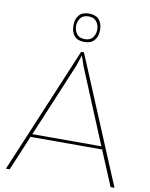

<svg xmlns="http://www.w3.org/2000/svg" viewBox="-109 -1135 946 1214"><g transform="rotate(10 363.5 -528.5)"><path d="M449 -966Q449 -925 427.5 -900Q406 -875 363 -875Q320 -875 299 -899.5Q278 -924 278 -966Q278 -1008 299 -1032.5Q320 -1057 363 -1057Q407 -1057 428 -1032.5Q449 -1008 449 -966ZM712 0H687L594 -222L596 -225H130L132 -222L39 0H15L355 -810H373ZM431 -966Q431 -995 414.5 -1017Q398 -1039 363 -1039Q328 -1039 311.5 -1017Q295 -995 295 -966Q295 -937 311.5 -915Q328 -893 363 -893Q398 -893 414.5 -915Q431 -937 431 -966ZM588 -244 583 -248 387 -720 364 -787H363L341 -720L143 -247L139 -244Z"/></g></svg>

Font: TypoPRO Sinkin Sans
Style: 100 Thin
Weight: 100
Designer: Keith Bates
Foundry: K-Type
Version: Sinkin Sans (version 1.0)  by Keith Bates   •   © 2014   www